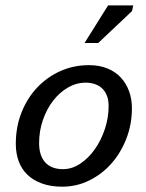

<svg xmlns="http://www.w3.org/2000/svg" viewBox="-20 -682 540 712"><path d="M38.6 0ZM38.6 -148.4Q38.6 -211.4 59.8 -264.9Q81.1 -318.4 117.9 -357.4Q154.8 -396.5 204.1 -418.5Q253.4 -440.4 310.1 -440.4Q348.6 -440.4 378.4 -428.2Q408.2 -416 428.2 -394.3Q448.2 -372.6 458.7 -343.5Q469.2 -314.5 469.2 -280.8Q469.2 -221.7 449 -168.9Q428.7 -116.2 393.8 -76.4Q358.9 -36.6 311.8 -13.2Q264.6 10.3 210.4 10.3Q168 10.3 135.7 -1.5Q103.5 -13.2 81.8 -33.9Q60.1 -54.7 49.3 -84Q38.6 -113.3 38.6 -148.4ZM125 -151.4Q125 -105 147.7 -79.8Q170.4 -54.7 213.4 -54.7Q247.1 -54.7 277.6 -75Q308.1 -95.2 331.5 -128.4Q355 -161.6 368.9 -203.6Q382.8 -245.6 382.8 -289.1Q382.8 -311.5 376.2 -327.9Q369.6 -344.2 358.2 -354.7Q346.7 -365.2 331.1 -370.4Q315.4 -375.5 297.9 -375.5Q263.2 -375.5 231.7 -357.2Q200.2 -338.9 176.5 -307.9Q152.8 -276.9 138.9 -236.3Q125 -195.8 125 -151.4ZM380.9 -662.1H474.1L469.7 -641.1L344.2 -522.5H293.5Z"/></svg>

Font: PT Astra Sans
Style: Italic
Weight: 400
Italic angle: -16°
Designer: A.Korolkova, I. Chaeva
Foundry: ParaType Ltd
Version: Version 1.001; ttfautohint (v1.6)